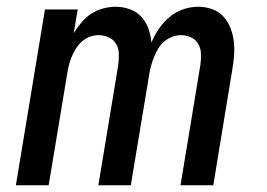

<svg xmlns="http://www.w3.org/2000/svg" viewBox="-20 -548 790 568"><path d="M27 0 113 -520H210L198 -450Q208 -466 221 -481.5Q234 -497 250 -507.5Q266 -518 285 -523Q304 -528 322 -528Q344 -528 364.5 -520.5Q385 -513 398.5 -498Q412 -483 419 -463.5Q426 -444 428 -422Q437 -444 450.5 -463.5Q464 -483 482 -498Q500 -513 522 -520.5Q544 -528 566 -528Q588 -528 607.5 -521Q627 -514 640.5 -499.5Q654 -485 661.5 -466Q669 -447 671.5 -426.5Q674 -406 672.5 -384.5Q671 -363 667 -341L611 0H514L573 -357Q575 -373 574.5 -389Q574 -405 566.5 -418Q559 -431 545 -437.5Q531 -444 515 -444Q502 -444 489 -439Q476 -434 465 -424.5Q454 -415 447 -402.5Q440 -390 435 -377.5Q430 -365 426.5 -352Q423 -339 421 -325L367 0H271L330 -357Q332 -373 331.5 -389Q331 -405 323.5 -418Q316 -431 301.5 -437.5Q287 -444 272 -444Q258 -444 245 -439Q232 -434 221.5 -424.5Q211 -415 203.5 -402.5Q196 -390 191 -377.5Q186 -365 183 -352Q180 -339 178 -325L124 0Z"/></svg>

Font: Iosevka Custom Medium
Style: Italic
Weight: 500
Italic angle: -9°
Designer: Belleve Invis
Foundry: Belleve Invis
Version: Version 27.0.1